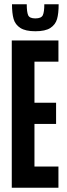

<svg xmlns="http://www.w3.org/2000/svg" viewBox="-20 -877 314 897"><path d="M35 0V-688H253V-589H141V-397H242V-298H141V-99H253V0ZM36 -857H105Q105 -821 111.5 -806Q118 -791 145 -791Q173 -791 180 -806Q187 -821 187 -857H254Q254 -814 246.5 -788Q239 -762 215.5 -746.5Q192 -731 145 -731Q99 -731 75 -746.5Q51 -762 43.5 -788.5Q36 -815 36 -857Z"/></svg>

Font: Saira Ultra Condensed
Style: Bold
Weight: 700
Width: 1
Designer: Hector Gatti with collaboration of the Omnibus-Type team
Foundry: Omnibus-Type
Version: Version 1.001; ttfautohint (v1.8)